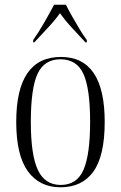

<svg xmlns="http://www.w3.org/2000/svg" viewBox="-20 -786 514 816"><path d="M237 10Q148 10 98.5 -58Q49 -126 49 -268Q49 -544 239 -544Q425 -544 425 -268Q425 -124 377 -57Q329 10 237 10ZM238 0Q307 0 335 -64.5Q363 -129 363 -268Q363 -410 334.5 -472Q306 -534 237 -534Q168 -534 139.5 -472Q111 -410 111 -268Q111 -127 141 -63.5Q171 0 238 0ZM121 -616Q142 -645 167 -688.5Q192 -732 210 -766H260Q271 -744 286.5 -716.5Q302 -689 318 -662.5Q334 -636 349 -616V-606H343Q319 -632 287 -666.5Q255 -701 235 -730Q212 -698 183 -667.5Q154 -637 126 -606H121Z"/></svg>

Font: Noto Serif Display Condensed Light
Style: Regular
Weight: 300
Width: 3
Designer: Monotype Design Team
Foundry: Monotype Imaging Inc.
Version: Version 2.009